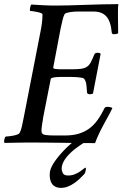

<svg xmlns="http://www.w3.org/2000/svg" viewBox="-28 -691 611 931"><path d="M241 -664Q269 -664 307.5 -665Q346 -666 388 -667.5Q430 -669 471.5 -670Q513 -671 546 -671Q544 -656 544 -641Q544 -626 544 -611Q544 -592 544.5 -570.5Q545 -549 545 -530Q543 -528 537 -526.5Q531 -525 526 -525Q514 -525 514 -533Q509 -588 487.5 -611.5Q466 -635 427 -635H347Q342 -635 332.5 -634.5Q323 -634 313 -632.5Q303 -631 295 -628.5Q287 -626 285 -622Q279 -611 275 -592.5Q271 -574 266 -553L230 -363Q230 -358 242 -356.5Q254 -355 269 -355H318Q348 -355 365.5 -357.5Q383 -360 394 -367.5Q405 -375 412.5 -389.5Q420 -404 430 -428Q433 -435 445 -435Q457 -435 460 -430L423 -238Q419 -234 407 -234Q396 -234 394 -242Q392 -283 387.5 -295Q383 -307 378 -311Q375 -313 365.5 -314.5Q356 -316 343 -317Q330 -318 315.5 -318Q301 -318 288 -318Q278 -318 266.5 -318Q255 -318 244.5 -317Q234 -316 226.5 -314Q219 -312 218 -308L181 -120Q181 -116 179.5 -108Q178 -100 176.5 -90.5Q175 -81 174 -72Q173 -63 173 -56Q173 -39 192 -36.5Q211 -34 237 -34H286Q324 -34 353 -42.5Q382 -51 404.5 -67.5Q427 -84 445 -109Q463 -134 479 -167Q482 -173 494 -173Q501 -173 508 -171Q515 -169 517 -167Q507 -146 494.5 -123.5Q482 -101 470 -78.5Q458 -56 448.5 -35Q439 -14 433 3Q400 3 361 2.5Q322 2 280 1.5Q238 1 195 0.5Q152 0 111 0Q73 0 44.5 1Q16 2 -6 2Q-8 0 -8 -5Q-8 -11 -6 -18.5Q-4 -26 0 -29Q4 -29 14 -30Q24 -31 35 -33Q46 -35 55.5 -38.5Q65 -42 67 -46Q74 -59 78.5 -79.5Q83 -100 88 -126L169 -541Q173 -561 175.5 -581Q178 -601 178 -621Q178 -625 170 -628Q162 -631 152 -633Q142 -635 132 -636.5Q122 -638 118 -638Q117 -639 117 -644Q117 -650 119 -658Q121 -666 124 -669Q153 -667 183 -665.5Q213 -664 241 -664ZM388 -41Q398 -41 410.5 -38Q423 -35 423 -30Q423 -28 419 -24Q407 -16 384 -2Q361 12 337.5 30Q314 48 295.5 70Q277 92 272 116Q271 119 271 127Q271 138 277 149Q283 160 302 160Q320 160 334.5 154Q349 148 359.5 141Q370 134 377 128Q384 122 386 122Q390 122 388 134Q387 139 385 145Q383 151 380 154Q370 165 357.5 176.5Q345 188 330.5 198Q316 208 300 214Q284 220 268 220Q252 220 241 214.5Q230 209 224 200Q218 191 215.5 180Q213 169 213 158Q213 154 213.5 150Q214 146 214 142Q219 116 243 84Q267 52 296 24Q325 -4 351.5 -22.5Q378 -41 388 -41Z"/></svg>

Font: Vermiglione Medium
Style: Italic
Weight: 500
Italic angle: -11°
Version: Version 1.000